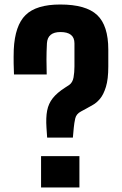

<svg xmlns="http://www.w3.org/2000/svg" viewBox="-20 -831 540 851"><path d="M189 -221 186 -265Q183 -310 189 -341Q195 -372 214 -396Q233 -420 269 -443L286 -454Q302 -465 306 -488Q310 -511 310 -536V-639Q310 -689 248 -689Q191 -689 188 -639Q186 -601 186 -567Q186 -533 187 -501H42Q41 -522 40.5 -550Q40 -578 41 -611Q46 -718 93.5 -764.5Q141 -811 247 -811Q361 -811 410.5 -764.5Q460 -718 460 -611V-536Q460 -480 449.5 -446Q439 -412 423.5 -393.5Q408 -375 391.5 -366Q375 -357 363 -350L339 -337Q318 -326 313.5 -306Q309 -286 307 -265L303 -221ZM162 0V-139H332V0Z"/></svg>

Font: Big Shoulders Display Black
Style: Regular
Weight: 900
Designer: Patric King
Foundry: XO Type Co
Version: Version 1.000; ttfautohint (v1.8.2)